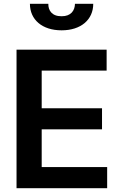

<svg xmlns="http://www.w3.org/2000/svg" viewBox="-20 -988 637 1008"><path d="M373.6 -968C372.9 -933.2 353 -902.3 303.3 -902.7C252.1 -902.3 233 -933.9 233.7 -968H137.1C137.1 -884.9 201.3 -828.8 303.3 -828.8C405.2 -828.8 469.5 -884.9 469.5 -968ZM542.6 0V-110.8H198.9V-308.9H515.6V-419.7H198.9V-617.2H539.8V-727.3H66.8V0Z"/></svg>

Font: Riot Sans 2.0
Style: Bold
Weight: 600
Designer: Rasmus Andersson
Foundry: rsms
Version: Version 3.006;hotconv 1.0.109;makeotfexe 2.5.65596